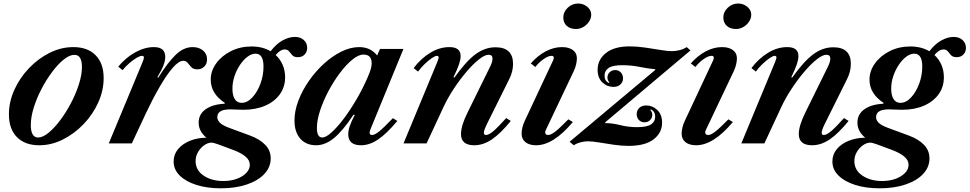

<svg xmlns="http://www.w3.org/2000/svg" viewBox="-20 -796 5383 1066"><path d="M198 10.5Q118.5 10.5 74 -34.8Q29.5 -80 29.5 -161Q29.5 -230.5 59.5 -297Q89.5 -363.5 140.8 -417.2Q192 -471 255.8 -502.8Q319.5 -534.5 387 -534.5Q466.5 -534.5 511 -489.2Q555.5 -444 555.5 -362.5Q555.5 -293.5 525.5 -227Q495.5 -160.5 444.2 -107Q393 -53.5 329.2 -21.5Q265.5 10.5 198 10.5ZM191.5 -32.5Q217.5 -32.5 249.8 -59Q282 -85.5 314.5 -128.8Q347 -172 374.2 -224Q401.5 -276 418.2 -328.5Q435 -381 435 -424.5Q435 -456 425 -473.8Q415 -491.5 393 -491.5Q366.5 -491.5 334.2 -465.8Q302 -440 269.8 -397Q237.5 -354 210.5 -302.2Q183.5 -250.5 167.2 -198Q151 -145.5 151 -101Q151 -68.5 161 -50.5Q171 -32.5 191.5 -32.5Z M584 0 771.5 -451Q775 -459.5 777 -466Q779 -472.5 779 -477Q779 -486 768.5 -486Q757.5 -486 738.2 -474.8Q719 -463.5 698 -445.2Q677 -427 660.5 -406.5L636.5 -426Q678.5 -476.5 731 -505.5Q783.5 -534.5 834.5 -534.5Q897.5 -534.5 897.5 -480Q897.5 -460 887.8 -433.5Q878 -407 853.5 -367L859 -365.5Q910.5 -448 955 -491.2Q999.5 -534.5 1049.5 -534.5Q1084.5 -534.5 1107 -515.8Q1129.5 -497 1129.5 -466.5Q1129.5 -440.5 1113.8 -425.8Q1098 -411 1075.5 -411Q1053.5 -411 1042.2 -423Q1031 -435 1022 -446.8Q1013 -458.5 997.5 -458.5Q972.5 -458.5 938.2 -418.8Q904 -379 865.8 -312.8Q827.5 -246.5 790 -167L712 0Z M1206 249.5Q1130.5 249.5 1071.5 231Q1012.5 212.5 978.2 179Q944 145.5 944 100.5Q944 61.5 968.5 32Q993 2.5 1034.2 -14.2Q1075.5 -31 1126 -31.5Q1083 -67 1083 -115Q1083 -162 1122 -189.5Q1161 -217 1226.5 -220L1228.5 -224.5Q1150 -276 1150 -354Q1150 -402 1180.2 -444Q1210.5 -486 1262 -512Q1313.5 -538 1377.5 -538Q1437 -538 1482.5 -511.5Q1514 -552.5 1549.2 -571.8Q1584.5 -591 1617 -591Q1648 -591 1666.8 -573.8Q1685.5 -556.5 1685.5 -530Q1685.5 -508.5 1671.5 -493.5Q1657.5 -478.5 1634 -478.5Q1613 -478.5 1603 -489.2Q1593 -500 1584.8 -510.8Q1576.5 -521.5 1561 -521.5Q1536.5 -521.5 1510.5 -490.5Q1535.5 -468 1549.2 -436.2Q1563 -404.5 1563 -367Q1563 -313 1533.5 -272.2Q1504 -231.5 1451.8 -209Q1399.5 -186.5 1331.5 -186.5Q1311 -186.5 1294.8 -187.5Q1278.5 -188.5 1266.5 -188.5Q1186.5 -191.5 1186.5 -145.5Q1186.5 -129.5 1200 -115.2Q1213.5 -101 1251.5 -86.5L1369.5 -43Q1423 -23 1453 8.5Q1483 40 1483 83.5Q1483 132 1448 169.5Q1413 207 1350.5 228.2Q1288 249.5 1206 249.5ZM1321.5 -225Q1353 -225 1380.8 -254.8Q1408.5 -284.5 1425.8 -330.8Q1443 -377 1443 -426.5Q1443 -498 1398.5 -498Q1376.5 -498 1354 -481Q1331.5 -464 1312.5 -435.8Q1293.5 -407.5 1282 -373.2Q1270.5 -339 1270.5 -304Q1270.5 -266.5 1283.5 -245.8Q1296.5 -225 1321.5 -225ZM1219.5 209Q1261.5 209 1294.8 196.8Q1328 184.5 1347.5 164Q1367 143.5 1367 119Q1367 93.5 1343.2 73.5Q1319.5 53.5 1277.5 37.5L1191.5 5.5Q1165 -4 1154 -4Q1134 -4 1113.5 10.5Q1093 25 1079.5 48.2Q1066 71.5 1066 98.5Q1066 149 1110.5 179Q1155 209 1219.5 209Z M1735.5 10.5Q1679.5 10.5 1647.2 -26.2Q1615 -63 1615 -127Q1615 -180.5 1636.8 -237.5Q1658.5 -294.5 1695.5 -347.5Q1732.5 -400.5 1779 -442.8Q1825.5 -485 1875.8 -509.8Q1926 -534.5 1974 -534.5Q2037.5 -534.5 2074 -488L2090 -524.5H2220L2038 -81Q2023.5 -46.5 2046 -46.5Q2060.5 -46.5 2085 -66.2Q2109.5 -86 2161.5 -140L2186 -124.5Q2126.5 -53.5 2079 -21.5Q2031.5 10.5 1984.5 10.5Q1913.5 10.5 1913.5 -50.5Q1913.5 -71.5 1921.8 -96Q1930 -120.5 1949.5 -157.5L1943 -159.5Q1883 -69 1834.2 -29.2Q1785.5 10.5 1735.5 10.5ZM1769.5 -32.5Q1789.5 -32.5 1821 -61Q1852.5 -89.5 1888.8 -137.5Q1925 -185.5 1960 -245.5Q1995 -305.5 2022 -368.5Q2035.5 -399.5 2039.5 -415.8Q2043.5 -432 2043.5 -445Q2043.5 -493 1998 -493Q1970.5 -493 1936.2 -465Q1902 -437 1867.5 -391.2Q1833 -345.5 1804 -291Q1775 -236.5 1757.2 -182.5Q1739.5 -128.5 1739.5 -85Q1739.5 -32.5 1769.5 -32.5Z M2613 10.5Q2539.5 10.5 2539.5 -52Q2539.5 -97 2574.5 -168.5L2701 -425.5Q2714.5 -453 2714.5 -470Q2714.5 -492 2693 -492Q2671.5 -492 2638.8 -466Q2606 -440 2569.5 -397Q2533 -354 2499.2 -302.8Q2465.5 -251.5 2442 -201L2348.5 0H2220.5L2407.5 -451Q2415.5 -471 2415.5 -476Q2415.5 -486 2405.5 -486Q2396 -486 2376.8 -472.8Q2357.5 -459.5 2336.8 -439.5Q2316 -419.5 2301 -398.5L2276.5 -418Q2316 -470.5 2368 -502.5Q2420 -534.5 2475.5 -534.5Q2537.5 -534.5 2537.5 -484.5Q2537.5 -465.5 2528.5 -438.8Q2519.5 -412 2497.5 -367L2503 -365.5Q2567.5 -456 2620 -494.8Q2672.5 -533.5 2731 -533.5Q2828.5 -533.5 2828.5 -441Q2828.5 -398.5 2807 -356L2680.5 -101.5Q2674 -88 2670.2 -76.8Q2666.5 -65.5 2666.5 -59Q2666.5 -46.5 2678.5 -46.5Q2694.5 -46.5 2720.5 -69Q2746.5 -91.5 2790.5 -140.5L2816 -124.5Q2759 -54.5 2711 -22Q2663 10.5 2613 10.5Z M3178 -635Q3145.5 -635 3126.5 -652.5Q3107.5 -670 3107.5 -699Q3107.5 -730 3132.2 -753.2Q3157 -776.5 3189.5 -776.5Q3219 -776.5 3240.8 -758.2Q3262.5 -740 3262.5 -714Q3262.5 -694 3250.2 -675.8Q3238 -657.5 3218.8 -646.2Q3199.5 -635 3178 -635ZM2956.5 10.5Q2919 10.5 2897.5 -6.5Q2876 -23.5 2876 -54Q2876 -67.5 2880 -86.5Q2884 -105.5 2893.5 -125L3049.5 -458Q3053 -464.5 3053.8 -468.8Q3054.5 -473 3054.5 -476.5Q3054.5 -486 3042 -486Q3025 -486 2999.8 -469Q2974.5 -452 2952 -424L2927 -444Q2965.5 -487.5 3010 -511Q3054.5 -534.5 3100 -534.5Q3138.5 -534.5 3160.8 -518Q3183 -501.5 3183 -472Q3183 -458.5 3178.8 -439.2Q3174.5 -420 3165.5 -401L3011 -75.5Q3008 -70 3007.5 -66.8Q3007 -63.5 3007 -61Q3007 -46.5 3023 -46.5Q3038.5 -46.5 3062.5 -65Q3086.5 -83.5 3135.5 -133.5L3160.5 -118.5Q3052.5 10.5 2956.5 10.5Z M3165.5 10.5 3142.5 -9 3618.5 -408 3616.5 -412Q3577.5 -415 3531.5 -424.5Q3485.5 -434 3434 -434Q3382 -434 3359.2 -418.8Q3336.5 -403.5 3336.5 -376.5Q3336.5 -346 3360.5 -335.5L3363.5 -339.5Q3359 -343 3355.8 -349.8Q3352.5 -356.5 3352.5 -365Q3352.5 -383 3365 -395Q3377.5 -407 3395.5 -407Q3414 -407 3426.5 -394.2Q3439 -381.5 3439 -361.5Q3439 -340.5 3424.5 -327Q3410 -313.5 3385.5 -313.5Q3350.5 -313.5 3324.2 -338.8Q3298 -364 3298 -409Q3298 -464.5 3344 -501.5Q3390 -538.5 3475.5 -538.5Q3516.5 -538.5 3561.5 -532Q3606.5 -525.5 3646 -518.8Q3685.5 -512 3709.5 -512Q3729 -512 3751 -517Q3773 -522 3792.5 -534.5L3813.5 -516L3339.5 -116.5L3341.5 -112.5Q3380 -112.5 3424.2 -101.2Q3468.5 -90 3517.5 -90Q3571.5 -90 3594.5 -105.2Q3617.5 -120.5 3617.5 -147.5Q3617.5 -178 3593.5 -188.5L3590.5 -184.5Q3601.5 -175 3601.5 -159Q3601.5 -141.5 3589.2 -129.2Q3577 -117 3558.5 -117Q3539.5 -117 3527.2 -129.8Q3515 -142.5 3515 -162.5Q3515 -183 3529.2 -196.8Q3543.5 -210.5 3568.5 -210.5Q3603 -210.5 3629.5 -185.2Q3656 -160 3656 -115Q3656 -59 3609 -22.5Q3562 14 3469.5 14Q3430.5 14 3387 7.5Q3343.5 1 3305.5 -5.2Q3267.5 -11.5 3244 -11.5Q3226 -11.5 3204.8 -6.2Q3183.5 -1 3165.5 10.5Z M4066.5 -635Q4034 -635 4015 -652.5Q3996 -670 3996 -699Q3996 -730 4020.8 -753.2Q4045.5 -776.5 4078 -776.5Q4107.5 -776.5 4129.2 -758.2Q4151 -740 4151 -714Q4151 -694 4138.8 -675.8Q4126.5 -657.5 4107.2 -646.2Q4088 -635 4066.5 -635ZM3845 10.5Q3807.5 10.5 3786 -6.5Q3764.5 -23.5 3764.5 -54Q3764.5 -67.5 3768.5 -86.5Q3772.5 -105.5 3782 -125L3938 -458Q3941.5 -464.5 3942.2 -468.8Q3943 -473 3943 -476.5Q3943 -486 3930.5 -486Q3913.5 -486 3888.2 -469Q3863 -452 3840.5 -424L3815.5 -444Q3854 -487.5 3898.5 -511Q3943 -534.5 3988.5 -534.5Q4027 -534.5 4049.2 -518Q4071.5 -501.5 4071.5 -472Q4071.5 -458.5 4067.2 -439.2Q4063 -420 4054 -401L3899.5 -75.5Q3896.5 -70 3896 -66.8Q3895.5 -63.5 3895.5 -61Q3895.5 -46.5 3911.5 -46.5Q3927 -46.5 3951 -65Q3975 -83.5 4024 -133.5L4049 -118.5Q3941 10.5 3845 10.5Z M4488.5 10.5Q4415 10.5 4415 -52Q4415 -97 4450 -168.5L4576.5 -425.5Q4590 -453 4590 -470Q4590 -492 4568.5 -492Q4547 -492 4514.2 -466Q4481.5 -440 4445 -397Q4408.5 -354 4374.8 -302.8Q4341 -251.5 4317.5 -201L4224 0H4096L4283 -451Q4291 -471 4291 -476Q4291 -486 4281 -486Q4271.5 -486 4252.2 -472.8Q4233 -459.5 4212.2 -439.5Q4191.5 -419.5 4176.5 -398.5L4152 -418Q4191.5 -470.5 4243.5 -502.5Q4295.5 -534.5 4351 -534.5Q4413 -534.5 4413 -484.5Q4413 -465.5 4404 -438.8Q4395 -412 4373 -367L4378.5 -365.5Q4443 -456 4495.5 -494.8Q4548 -533.5 4606.5 -533.5Q4704 -533.5 4704 -441Q4704 -398.5 4682.5 -356L4556 -101.5Q4549.5 -88 4545.8 -76.8Q4542 -65.5 4542 -59Q4542 -46.5 4554 -46.5Q4570 -46.5 4596 -69Q4622 -91.5 4666 -140.5L4691.5 -124.5Q4634.5 -54.5 4586.5 -22Q4538.5 10.5 4488.5 10.5Z M4863.5 249.5Q4788 249.5 4729 231Q4670 212.5 4635.8 179Q4601.5 145.5 4601.5 100.5Q4601.5 61.5 4626 32Q4650.5 2.5 4691.8 -14.2Q4733 -31 4783.5 -31.5Q4740.5 -67 4740.5 -115Q4740.5 -162 4779.5 -189.5Q4818.5 -217 4884 -220L4886 -224.5Q4807.5 -276 4807.5 -354Q4807.5 -402 4837.8 -444Q4868 -486 4919.5 -512Q4971 -538 5035 -538Q5094.5 -538 5140 -511.5Q5171.5 -552.5 5206.8 -571.8Q5242 -591 5274.5 -591Q5305.5 -591 5324.2 -573.8Q5343 -556.5 5343 -530Q5343 -508.5 5329 -493.5Q5315 -478.5 5291.5 -478.5Q5270.5 -478.5 5260.5 -489.2Q5250.5 -500 5242.2 -510.8Q5234 -521.5 5218.5 -521.5Q5194 -521.5 5168 -490.5Q5193 -468 5206.8 -436.2Q5220.5 -404.5 5220.5 -367Q5220.5 -313 5191 -272.2Q5161.5 -231.5 5109.2 -209Q5057 -186.5 4989 -186.5Q4968.5 -186.5 4952.2 -187.5Q4936 -188.5 4924 -188.5Q4844 -191.5 4844 -145.5Q4844 -129.5 4857.5 -115.2Q4871 -101 4909 -86.5L5027 -43Q5080.5 -23 5110.5 8.5Q5140.5 40 5140.5 83.5Q5140.5 132 5105.5 169.5Q5070.5 207 5008 228.2Q4945.5 249.5 4863.5 249.5ZM4979 -225Q5010.5 -225 5038.2 -254.8Q5066 -284.5 5083.2 -330.8Q5100.5 -377 5100.5 -426.5Q5100.5 -498 5056 -498Q5034 -498 5011.5 -481Q4989 -464 4970 -435.8Q4951 -407.5 4939.5 -373.2Q4928 -339 4928 -304Q4928 -266.5 4941 -245.8Q4954 -225 4979 -225ZM4877 209Q4919 209 4952.2 196.8Q4985.5 184.5 5005 164Q5024.5 143.5 5024.5 119Q5024.5 93.5 5000.8 73.5Q4977 53.5 4935 37.5L4849 5.5Q4822.5 -4 4811.5 -4Q4791.5 -4 4771 10.5Q4750.5 25 4737 48.2Q4723.5 71.5 4723.5 98.5Q4723.5 149 4768 179Q4812.5 209 4877 209Z"/></svg>

Font: Libre Caslon Text SemiBold Italic
Style: Regular
Weight: 600
Italic angle: -22.583°
Designer: Pablo Impallari, Rodrigo Fuenzalida, Katja Schimmel
Foundry: Pablo Impallari, Rodrigo Fuenzalida
Version: Version 2.000